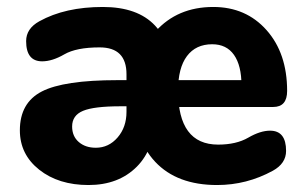

<svg xmlns="http://www.w3.org/2000/svg" viewBox="-20 -523 876 551"><path d="M603 8Q488 8 425.5 -58.5Q363 -125 363 -247Q363 -362 426 -432.5Q489 -503 592 -503Q686 -503 745 -436.5Q804 -370 804 -262Q804 -216 764 -216H480L481 -293H711L673 -278Q673 -335 651.5 -365.5Q630 -396 589 -396Q542 -396 516.5 -362Q491 -328 491 -263Q491 -108 606 -108Q658 -108 692.5 -128Q727 -148 755 -148Q801 -148 801 -90Q801 -54 763 -33Q688 8 603 8ZM234 8Q148 8 92.5 -36Q37 -80 37 -149Q37 -228 100 -260.5Q163 -293 317 -293H349V-218H326Q250 -218 218.5 -205Q187 -192 187 -160Q187 -132 206 -115.5Q225 -99 255 -99Q292 -99 317.5 -128.5Q343 -158 343 -202V-310Q343 -387 266 -387Q199 -387 164.5 -367Q130 -347 101 -347Q55 -347 55 -405Q55 -441 93 -462Q167 -503 275 -503Q475 -503 475 -289V-202L425 -193Q425 -97 372.5 -44.5Q320 8 234 8Z"/></svg>

Font: Nunito VF Beta Light
Style: Regular
Weight: 300
Designer: Vernon Adams
Foundry: newtypography
Version: Version 3.001